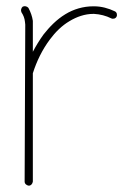

<svg xmlns="http://www.w3.org/2000/svg" viewBox="-20 -590 414 608"><path d="M118 -481C105 -463 94 -445 84 -426V-512C84 -516 84 -520 84 -524C82 -538 77 -552 70 -565C66 -570 58 -572 52 -569C47 -565 45 -557 48 -551C54 -542 58 -532 59 -521C59 -518 60 -515 60 -512L58 -15C58 -8 64 -3 71 -2C78 -2 83 -8 84 -15V-358C96 -396 114 -433 138 -465C155 -488 176 -509 200 -523C223 -537 249 -546 275 -546H278C297 -545 316 -540 332 -532C338 -529 346 -531 349 -537C352 -543 350 -551 344 -554C323 -564 301 -570 278 -570H275C244 -570 213 -561 187 -545C159 -528 137 -505 118 -481Z"/></svg>

Font: LS
Style: Light
Weight: 300
Designer: BSozoo
Foundry: BSozoo
Version: Version 001.000